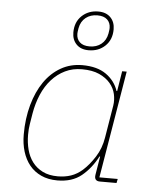

<svg xmlns="http://www.w3.org/2000/svg" viewBox="-55 -827 710 886"><g transform="rotate(5 300.0 -384.5)"><path d="M244 12Q201 12 168.5 -3Q136 -18 114.5 -44.5Q93 -71 82 -107Q71 -143 71 -186Q71 -260 88.5 -323Q106 -386 137.5 -431.5Q169 -477 213.5 -502.5Q258 -528 313 -528Q382 -528 423.5 -498.5Q465 -469 480 -423H483L498 -516H519L436 -19H521L517 0H440Q412 0 417 -30L431 -115H428Q399 -59 355.5 -23.5Q312 12 244 12ZM244 -7Q277 -7 305 -16.5Q333 -26 358 -48Q387 -74 412.5 -114Q438 -154 446 -204L471 -355Q475 -381 469 -408Q463 -435 444 -457.5Q425 -480 393 -494.5Q361 -509 313 -509Q270 -509 235 -492Q200 -475 173 -445Q146 -415 128.5 -374Q111 -333 103 -286L95 -237Q91 -214 91 -186Q91 -150 99.5 -117.5Q108 -85 126.5 -60.5Q145 -36 174 -21.5Q203 -7 244 -7ZM335 -599Q299 -599 278.5 -620Q258 -641 258 -675Q258 -723 288.5 -752Q319 -781 365 -781Q401 -781 421.5 -760Q442 -739 442 -705Q442 -657 411.5 -628Q381 -599 335 -599ZM338 -617Q370 -617 392 -634.5Q414 -652 420 -684Q422 -696 422.5 -701Q423 -706 423 -710Q423 -734 407.5 -748.5Q392 -763 362 -763Q330 -763 308 -745.5Q286 -728 280 -696Q278 -684 277.5 -679Q277 -674 277 -670Q277 -646 292.5 -631.5Q308 -617 338 -617Z"/></g></svg>

Font: IBM Plex Mono Thin
Style: Italic
Weight: 100
Italic angle: -9°
Monospace: yes
Designer: Mike Abbink, Paul van der Laan, Pieter van Rosmalen
Foundry: Bold Monday
Version: Version 2.3